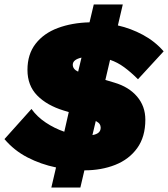

<svg xmlns="http://www.w3.org/2000/svg" viewBox="-45 -760 753 860"><path d="M185 80 206 -10Q138 -24 78 -55Q18 -86 -25 -137L96 -272Q121 -237 160 -211Q199 -185 243 -170L263 -258L240 -265Q165 -288 121.5 -332.5Q78 -377 78 -447Q78 -517 114.5 -564Q151 -611 214 -634.5Q277 -658 356 -660L375 -740H505L483 -646Q541 -633 595 -604Q649 -575 688 -530L573 -405Q541 -437 511 -459Q481 -481 448 -492L427 -402L467 -390Q532 -371 569 -327.5Q606 -284 606 -224Q606 -147 569.5 -96.5Q533 -46 471 -21.5Q409 3 333 3L315 80ZM281 -470Q281 -450 305 -439L320 -502Q281 -493 281 -470ZM406 -188Q406 -197 401.5 -204Q397 -211 384 -218L369 -155Q406 -161 406 -188Z"/></svg>

Font: Work Sans Black
Style: Italic
Weight: 900
Italic angle: -13°
Designer: Wei Huang
Foundry: Wei Huang
Version: Version 2.009; ttfautohint (v1.8.3)